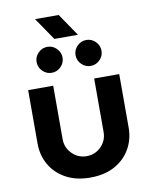

<svg xmlns="http://www.w3.org/2000/svg" viewBox="-96 -951 820 1034"><g transform="rotate(-10 314.0 -434.0)"><path d="M314 12Q236 12 180 -19Q124 -50 94.5 -102Q65 -154 65 -217V-510H202V-217Q202 -171 235 -138Q268 -105 314 -105Q361 -105 393.5 -138Q426 -171 426 -217V-510H563V-217Q563 -154 533.5 -102Q504 -50 448.5 -19Q393 12 314 12ZM420 -579.8Q391.1 -579.8 370.1 -600.8Q349 -621.9 349 -650.8Q349 -679.6 370.1 -700.7Q391.1 -721.7 420 -721.7Q448.9 -721.7 469.9 -700.7Q491 -679.6 491 -650.8Q491 -621.9 469.9 -600.8Q448.9 -579.8 420 -579.8ZM207 -579.8Q178.1 -579.8 157.1 -600.8Q136 -621.9 136 -650.8Q136 -679.6 157.1 -700.7Q178.1 -721.7 207 -721.7Q235.9 -721.7 256.9 -700.7Q278 -679.6 278 -650.8Q278 -621.9 256.9 -600.8Q235.9 -579.8 207 -579.8ZM252 -757 168 -880H297L381 -757Z"/></g></svg>

Font: MuseoModerno SemiBold
Style: Regular
Weight: 600
Designer: Pablo Cosgaya, Héctor Gatti, Marcela Romero, and the Authors of The MuseoModerno Project.
Foundry: Omnibus-Type Team
Version: Version 1.001